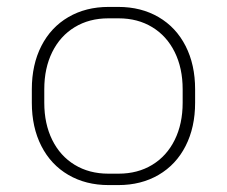

<svg xmlns="http://www.w3.org/2000/svg" viewBox="-20 -527 656 555"><path d="M72 -230V-269Q72 -340 99.5 -394Q127 -448 177.5 -477.5Q228 -507 294 -507H322Q388 -507 438.5 -477.5Q489 -448 516.5 -394Q544 -340 544 -269V-230Q544 -159 516.5 -105Q489 -51 438.5 -21.5Q388 8 322 8H294Q228 8 177.5 -21.5Q127 -51 99.5 -105Q72 -159 72 -230ZM323 -25Q378 -25 420 -50.5Q462 -76 485 -122.5Q508 -169 508 -230V-269Q508 -330 485 -376.5Q462 -423 420 -448.5Q378 -474 323 -474H293Q238 -474 196 -448.5Q154 -423 131 -376.5Q108 -330 108 -269V-230Q108 -169 131 -122.5Q154 -76 196 -50.5Q238 -25 293 -25Z"/></svg>

Font: Bai Jamjuree ExtraLight
Style: Regular
Weight: 275
Designer: Katatrad Aksorn Co.,Ltd.
Foundry: Cadson Demak Co.,Ltd.
Version: Version 1.000; ttfautohint (v1.6)